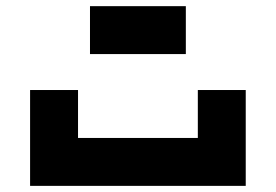

<svg xmlns="http://www.w3.org/2000/svg" viewBox="-20 -606 899 626"><path d="M781.2 0H78.1V-312.5H234.4V-156.2H625V-312.5H781.2ZM585.9 -585.9V-429.7H273.4V-585.9Z"/></svg>

Font: Sorena-Fanum Normal
Style: Regular
Weight: 400
Designer: Mohammad Darvishi
Version: Version 1.000;March 20, 2024;FontCreator 15.0.0.2958 64-bit